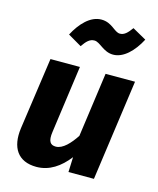

<svg xmlns="http://www.w3.org/2000/svg" viewBox="-120 -875 801 976"><g transform="rotate(15 281.0 -387.5)"><path d="M394 -635C448 -635 498 -684 533 -751L460 -792C439 -763 423 -747 400 -747C370 -747 349 -792 292 -792C234 -792 185 -739 152 -676L224 -634C244 -663 260 -680 285 -680C315 -680 342 -635 394 -635ZM165 17C233 17 288 -21 333 -79L330 0H464L538 -531H383L336 -192C307 -148 271 -108 234 -108C206 -108 191 -124 199 -177L248 -531H93L39 -152C25 -49 67 17 165 17Z"/></g></svg>

Font: Fira Sans
Style: Bold Italic
Weight: 700
Italic angle: -8°
Designer: bBox Type GmbH & Carrois Corporate GbR & Edenspiekermann AG
Foundry: bBox Type GmbH & Carrois Corporate GbR & Edenspiekermann AG
Version: Version 4.301;PS 004.301;hotconv 1.0.88;makeotf.lib2.5.64775